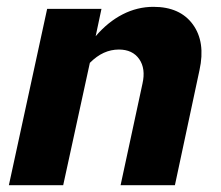

<svg xmlns="http://www.w3.org/2000/svg" viewBox="-20 -542 646 562"><path d="M6 0 118 -516H277L260 -436Q296 -478 339 -500Q382 -522 429 -522Q507 -522 544.5 -470.5Q582 -419 564 -337L492 0H333L397 -297Q407 -341 387.5 -369Q368 -397 328 -397Q305 -397 284 -387.5Q263 -378 243 -358L165 0Z"/></svg>

Font: Red Hat Text
Style: Bold Italic
Weight: 700
Italic angle: -12°
Designer: Pentagram / MCKL
Foundry: Pentagram / MCKL
Version: Version 1.003; Red Hat Text Bold Italic